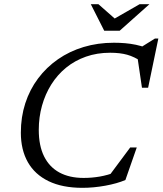

<svg xmlns="http://www.w3.org/2000/svg" viewBox="-20 -891 780 921"><path d="M535.5 -65.5 498.5 -41 604.5 -183.5H636L581.5 -27.5Q541.5 -10.5 485 -0.2Q428.5 10 375.5 10Q279 10 213 -22Q147 -54 113.5 -113.2Q80 -172.5 80 -254.5Q80 -329.5 101.2 -395.2Q122.5 -461 162.5 -514.5Q202.5 -568 257.8 -606.5Q313 -645 381 -665.5Q449 -686 526.5 -686Q554 -686 580.2 -683.8Q606.5 -681.5 632 -676.2Q657.5 -671 681.5 -661.5L652.5 -662L723 -706H739.5L690.5 -470H661L639 -619L661 -594.5Q624 -619 589.8 -628.5Q555.5 -638 508.5 -638Q445.5 -638 392.2 -619.2Q339 -600.5 297.2 -566.5Q255.5 -532.5 226.2 -486Q197 -439.5 181.5 -384.2Q166 -329 166 -268Q166 -192 191.5 -140.8Q217 -89.5 265 -63.5Q313 -37.5 381 -37.5Q420.5 -37.5 458.2 -44Q496 -50.5 535.5 -65.5ZM697 -871 554 -743.5H480L415.5 -871H452L535.5 -797.5H522L650 -871Z"/></svg>

Font: Newsreader 16pt 16pt
Style: Italic
Weight: 400
Italic angle: -17°
Version: Version 1.003